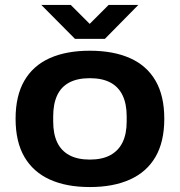

<svg xmlns="http://www.w3.org/2000/svg" viewBox="-20 -744 726 776"><path d="M343 12Q248 12 181 -18.5Q114 -49 78.5 -110Q43 -171 43 -264Q43 -357 78.5 -418Q114 -479 181 -509Q248 -539 343 -539Q438 -539 505.5 -509Q573 -479 608.5 -418Q644 -357 644 -264Q644 -171 608.5 -110Q573 -49 505.5 -18.5Q438 12 343 12ZM343 -99Q393 -99 426 -117Q459 -135 475.5 -169Q492 -203 492 -253V-274Q492 -324 475.5 -358.5Q459 -393 426 -410.5Q393 -428 343 -428Q293 -428 260 -410.5Q227 -393 211 -358.5Q195 -324 195 -274V-253Q195 -203 211 -169Q227 -135 260 -117Q293 -99 343 -99ZM147 -724H266L373 -617H312L419 -724H539L404 -587H283Z"/></svg>

Font: Archivo SemiExpanded
Style: Bold
Weight: 700
Width: 6
Designer: Hector Gatti
Foundry: Omnibus-Type
Version: Version 2.001